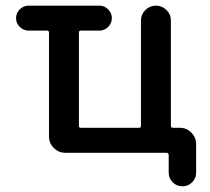

<svg xmlns="http://www.w3.org/2000/svg" viewBox="-20 -565 746 683"><path d="M334 -544.9Q351.6 -544.9 364.7 -531.7Q377.9 -518.6 377.9 -500.5Q377.9 -482.4 364.7 -469.2Q351.6 -456.1 334 -456.1H267.6Q260.7 -456.1 260.7 -449.2V-117.2Q260.7 -110.4 267.6 -110.4H474.6Q481.4 -110.4 481.4 -117.2V-492.2Q481.4 -513.7 497.1 -529.3Q512.7 -544.9 534.7 -544.9Q556.6 -544.9 572.3 -529.3Q587.9 -513.7 587.9 -492.2V-117.2Q587.9 -110.4 595.7 -110.4H620.1Q643.6 -110.4 660.6 -93.3Q677.7 -76.2 677.7 -52.7V48.8Q677.7 69.3 663.6 83.5Q649.4 97.7 628.9 97.7Q608.4 97.7 594.2 83.5Q580.1 69.3 580.1 48.8V-13.7Q580.1 -21.5 572.3 -21.5H211.9Q188.5 -21.5 171.4 -38.6Q154.3 -55.7 154.3 -79.1V-449.2Q154.3 -456.1 146.5 -456.1H82Q63.5 -456.1 50.3 -469.2Q37.1 -482.4 37.1 -500.5Q37.1 -518.6 50.3 -531.7Q63.5 -544.9 82 -544.9Z"/></svg>

Font: Gen Jyuu Gothic Medium
Style: Regular
Weight: 500
Designer: [Source Han Sans]
Ryoko NISHIZUKA  (kana & ideographs); Paul D. Hunt (Latin, Greek & Cyrillic); Wenlong ZHANG  (bopomofo
Version: Version 1.002.20150607